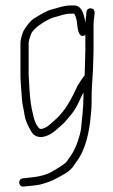

<svg xmlns="http://www.w3.org/2000/svg" viewBox="-20 -554 416 704"><path d="M297 -510 296 -498C294.9 -486.3 293.2 -479.7 293 -470C287.3 -512.7 274 -534 253 -534H240C212.2 -534 194.4 -525.3 171 -519.7C148.7 -514.5 120.3 -495.5 103.6 -485.6C91.4 -478.4 67.8 -447.8 63.5 -434C60.1 -423.2 55 -410.4 55 -396V-280.5C55 -270.8 55.3 -261.3 56 -252L60 -197C61.8 -167.2 65.1 -165.2 70 -132.2C72.7 -114.4 81.2 -93.8 95.5 -70.5C115 -38.6 156.5 -51.7 183.5 -75.5C189.2 -80.5 195.7 -86.2 203 -92.5C221.9 -108.8 221.3 -111.7 240.3 -133.5C250.5 -145.2 260 -160.6 268.8 -179.5C277.6 -198.5 283.3 -210.3 286 -215V-202C286 -162.1 281 -117.6 277 -82C274.8 -62.5 269.8 -53.4 264.5 -34.3C260.4 -19.3 251 -3 245 9L223.8 39.3C220.3 44.2 208.4 52.8 188 65C149.9 90.4 121.2 94.2 73 99L63 100C43.4 103.3 48.1 133.1 67 130L77 129C97.8 126.7 121.9 125.5 140.5 119C168.4 109.3 170.3 109.5 204.6 90.6C238.3 72.1 243.5 64.2 259 41C285.3 7.1 302.5 -42.7 310.6 -108.4C314.2 -137.5 316 -163.2 316 -185.5C316 -207.8 316.3 -224.3 317 -235L321 -299L323 -368V-461C323 -472.3 324 -484 326 -496L327 -507C327 -517.2 322.3 -522.7 313 -523.5C305 -524.2 297 -517.9 297 -510ZM291 -300C291 -292 290.7 -284 290 -276C288 -274.7 286.3 -273 285 -271L278 -261C272.7 -253 268 -245.7 264 -239C244.5 -195.2 225.8 -162.8 208 -142C198 -130.3 195.6 -126.2 182.5 -115C171.6 -105.7 147.5 -79.3 127.5 -81.5C124.5 -81.8 120.5 -86.1 115.4 -94.2C110.4 -102.4 106.3 -113 103 -126C91.6 -171.5 91 -189.1 88 -228L85 -281V-396C85 -402 87.7 -412.4 93.1 -427.2C98.5 -441.9 115.2 -457.6 143.3 -474.3C158.1 -483.1 170.8 -488.8 181.2 -491.3C201.8 -496.1 215.7 -504 240 -504H252C257.9 -495.1 261.8 -480.8 263.5 -461.1C265.5 -438.3 272.5 -412.3 293 -426V-368Z"/></svg>

Font: MewTooHand
Style: Regular
Weight: 400
Designer: Mew Too, Robert Jablonski
Version: Version 0.77